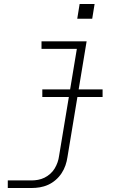

<svg xmlns="http://www.w3.org/2000/svg" viewBox="-20 -727 640 962"><path d="M19 215V177H138Q154 177 170.5 174Q187 171 202.5 163.5Q218 156 231.5 144Q245 132 254 117Q263 102 268.5 86Q274 70 276 54L365 -482H188V-520H414L318 60Q315 81 308 101.5Q301 122 288.5 141Q276 160 258.5 175Q241 190 221 199Q201 208 180 211.5Q159 215 138 215ZM367 -633 379 -707H454L442 -633ZM494 -241H192V-279H494Z"/></svg>

Font: Iosevka SS04 XLt Ex Obl
Style: Regular
Weight: 200
Width: 7
Italic angle: -9°
Monospace: yes
Designer: Belleve Invis
Foundry: Belleve Invis
Version: Version 19.0.0; ttfautohint (v1.8.4)